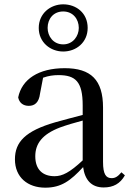

<svg xmlns="http://www.w3.org/2000/svg" viewBox="-20 -852 605 887"><path d="M272 -647C226 -647 200 -685 200 -723C200 -764 226 -799 272 -799C317 -799 344 -764 344 -723C344 -685 317 -647 272 -647ZM272 -614C332 -614 385 -656 385 -723C385 -792 332 -832 272 -832C213 -832 159 -790 159 -723C159 -656 213 -614 272 -614ZM459 14C503 14 535 -3 557 -42L541 -56C524 -36 512 -29 496 -29C470 -29 456 -46 456 -104V-355C456 -483 400 -537 279 -537C158 -537 81 -486 64 -402C69 -377 87 -363 113 -363C140 -363 160 -378 165 -420L179 -493C204 -502 227 -505 250 -505C329 -505 362 -475 362 -365V-321C320 -310 274 -298 235 -287C97 -247 49 -196 49 -116C49 -32 109 15 189 15C263 15 306 -17 364 -80C372 -21 402 14 459 14ZM362 -111C302 -55 268 -38 232 -38C178 -38 143 -68 143 -130C143 -189 176 -232 257 -263C287 -274 324 -285 362 -295Z"/></svg>

Font: Source Han Serif SC Medium
Style: Regular
Weight: 500
Designer: Ryoko NISHIZUKA 西塚涼子 (kana & ideographs); Frank Grießhammer (Latin, Greek & Cyrillic); Wenlong ZHANG 张文龙 (bopomofo); San
Foundry: Adobe
Version: Version 2.003;hotconv 1.1.1;makeotfexe 2.6.0